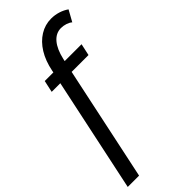

<svg xmlns="http://www.w3.org/2000/svg" viewBox="-313 -792 1055 1055"><g transform="rotate(-45 215.0 -264.0)"><path d="M126 -453H59L74 -522H141L143 -533Q156 -598 184.5 -644Q213 -690 253.5 -715Q294 -740 341 -740Q370 -740 397 -731.5Q424 -723 445 -708L409 -643Q398 -653 379.5 -659Q361 -665 343 -665Q303 -665 274.5 -631.5Q246 -598 232 -536L229 -522H360L345 -453H214L73 212H-15Z"/></g></svg>

Font: Raleway Thin Medium
Style: Italic
Weight: 500
Italic angle: -12°
Version: Version 4.026